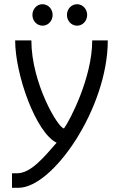

<svg xmlns="http://www.w3.org/2000/svg" viewBox="-20 -667 578 912"><path d="M182 -647C155 -647 134 -624 134 -596C134 -568 155 -545 182 -545C209 -545 230 -568 230 -596C230 -624 209 -647 182 -647ZM346 -647C319 -647 298 -624 298 -596C298 -568 319 -545 346 -545C373 -545 394 -568 394 -596C394 -624 373 -647 346 -647ZM492 -475H418V-474C418 -298 311 -93 284 -57C256 -58 129 -273 129 -475H52C52 -313 150 -37 249 11C186 83 126 156 61 156H60H37V225H68C232 225 492 -155 492 -475Z"/></svg>

Font: Mint Spirit
Style: Regular
Weight: 400
Designer: HARENDAL Hirwen
Foundry: Arkandis Digital Foundry.
Version: Version 1.004;FFEdit